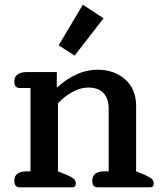

<svg xmlns="http://www.w3.org/2000/svg" viewBox="-20 -798 691 818"><path d="M230 -605 333 -778 421 -720 298 -561ZM41 -28Q41 -68 94 -68H110V-423H64Q41 -423 41 -451Q41 -471 55 -481Q69 -491 94 -491H222V-427H225Q308 -501 395 -501Q467 -501 513.5 -459.5Q560 -418 560 -346V-68L599 -52Q619 -43 627 -35.5Q635 -28 635 -17Q635 0 620 0H396Q373 0 373 -28Q373 -68 426 -68H443V-336Q443 -378 421 -401.5Q399 -425 356 -425Q323 -425 289 -406.5Q255 -388 227 -358V-68L267 -52Q287 -43 295 -35.5Q303 -28 303 -17Q303 0 288 0H64Q41 0 41 -28Z"/></svg>

Font: MaitreeSemiBold
Style: Regular
Weight: 600
Designer: CadsonDemak Team
Foundry: CadsonDemak
Version: Version 1.000